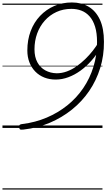

<svg xmlns="http://www.w3.org/2000/svg" viewBox="-20 -1039 864 1559"><path d="M564 -1019Q642 -1019 700.5 -984Q759 -949 791.5 -878.5Q824 -808 824 -700Q825 -588 793.5 -486.5Q762 -385 704 -300Q646 -215 564.5 -149.5Q483 -84 384 -42Q285 0 171 13Q152 15 144.5 12.5Q137 10 136 -6Q134 -21 141 -26Q148 -31 162 -32Q267 -45 359 -84Q451 -123 526.5 -183.5Q602 -244 656 -323.5Q710 -403 739 -497.5Q768 -592 768 -697Q768 -771 752 -822.5Q736 -874 707.5 -906Q679 -938 641.5 -952.5Q604 -967 560 -967Q493 -967 438 -941.5Q383 -916 343 -871Q303 -826 281.5 -766.5Q260 -707 260 -639Q260 -576 283.5 -533Q307 -490 348 -467.5Q389 -445 440 -444Q482 -444 523 -459Q564 -474 601.5 -500.5Q639 -527 672.5 -559.5Q706 -592 732.5 -626Q759 -660 778 -691L788 -636Q758 -586 718.5 -542Q679 -498 632.5 -464.5Q586 -431 535 -412Q484 -393 432 -393Q382 -393 340 -409.5Q298 -426 267 -457.5Q236 -489 219 -532.5Q202 -576 202 -629Q202 -715 229 -786.5Q256 -858 305.5 -910Q355 -962 420.5 -990.5Q486 -1019 564 -1019ZM0 490H812V500H0ZM0 -20H812V0H0ZM0 -505H812V-500H0ZM0 -1010H812V-1000H0Z"/></svg>

Font: Playwrite NZ Guides
Style: Regular
Weight: 400
Designer: Veronika Burian, José Scaglione
Foundry: TypeTogether
Version: Version 1.003